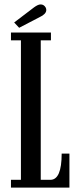

<svg xmlns="http://www.w3.org/2000/svg" viewBox="-20 -847 365 867"><path d="M29.5 0V-35H74.5V-665H29.5V-700H210V-665H164V-35H207.5Q258.5 -35 258.5 -153.5H293.5V0ZM66.5 -721.5 44 -745.5 134 -814Q141.5 -819.5 149 -823.2Q156.5 -827 163.5 -827Q178 -827 186 -813.5Q189 -808 189 -802Q189 -792.5 181 -784.2Q173 -776 160.5 -770.5Z"/></svg>

Font: Imbue 10pt Medium
Style: Regular
Weight: 500
Designer: Tyler Finck
Foundry: Etcetera Type Company
Version: Version 1.102; ttfautohint (v1.8.3)